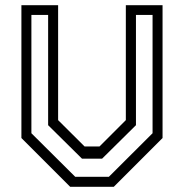

<svg xmlns="http://www.w3.org/2000/svg" viewBox="-20 -720 709 740"><path d="M250.5 0 62.5 -188V-700H204V-257L306 -155.5H363.5L465 -257V-700H606.5V-188L418.5 0ZM270 -38.5H399.5L568 -206.5V-662.5H504V-237.5L373.5 -108.5H296L165.5 -237.5V-662.5H101V-206.5Z"/></svg>

Font: Tourney Thin
Style: Regular
Weight: 400
Version: Version 1.015